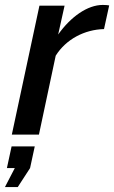

<svg xmlns="http://www.w3.org/2000/svg" viewBox="-48 -546 463 779"><path d="M112 -523 0 0H110L178 -320C220 -387 295 -426 374 -428L395 -524C389 -525 382 -526 369 -526C307 -526 239 -478 188 -406L214 -523ZM-28 213H24L74 136L93 48H-1L-20 136H12Z"/></svg>

Font: FIGSv2-sans-serif SmBold Italic
Style: Regular
Weight: 600
Italic angle: -12°
Designer: Matt McInerney, Pablo Impallari, Rodrigo Fuenzalida
Foundry: Matt McInerney, Pablo Impallari, Rodrigo Fuenzalida
Version: Version 4.020;hotconv 1.0.109;makeotfexe 2.5.65596